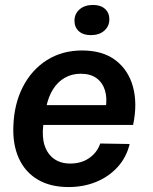

<svg xmlns="http://www.w3.org/2000/svg" viewBox="-20 -746 618 776"><path d="M257 10Q183 10 132 -20.5Q81 -51 56 -106.5Q31 -162 34 -236Q37 -326 72.5 -395Q108 -464 169.5 -503Q231 -542 312 -542Q395 -542 447 -502.5Q499 -463 517.5 -395Q536 -327 518 -241H155Q149 -192 160.5 -157.5Q172 -123 198.5 -104Q225 -85 264 -85Q309 -85 341 -107.5Q373 -130 385 -166L504 -164Q491 -110 455.5 -71Q420 -32 369 -11Q318 10 257 10ZM166 -309 156 -321H417L407 -308Q414 -350 404 -381.5Q394 -413 369.5 -430.5Q345 -448 306 -448Q271 -448 242.5 -432Q214 -416 194.5 -385.5Q175 -355 166 -309ZM347 -604Q316 -604 298.5 -620Q281 -636 281 -662Q281 -690 301.5 -708Q322 -726 356 -726Q387 -726 404.5 -710Q422 -694 422 -668Q422 -640 401.5 -622Q381 -604 347 -604Z"/></svg>

Font: Mona Sans ExtraLight SemiBold
Style: Italic
Weight: 600
Italic angle: -11.6951°
Version: Version 2.000